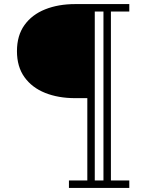

<svg xmlns="http://www.w3.org/2000/svg" viewBox="-20 -770 696 940"><path d="M348 -289.5Q265.5 -289.5 201 -315.2Q136.5 -341 99.8 -392.2Q63 -443.5 63 -519.5Q63 -596 99.8 -647.2Q136.5 -698.5 201 -724.2Q265.5 -750 348 -750H613V-713.5H523V113.5H613V150H317.5V113.5H407.5V-289.5ZM486.5 113.5V-713.5H444V113.5Z"/></svg>

Font: Bodoni* 06pt
Style: Bold
Weight: 700
Version: Version 2.3